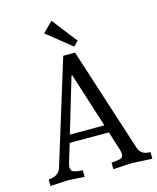

<svg xmlns="http://www.w3.org/2000/svg" viewBox="-121 -902 809 989"><g transform="rotate(-15 283.5 -407.5)"><path d="M567 -32V3Q533 1 525 1Q480 -2 460 -2Q439 -2 397 1Q389 1 359 3V-32Q394 -34 408 -39Q422 -44 422 -62Q422 -71 417 -88L386 -186H177L147 -87Q143 -74 143 -63Q143 -46 157.5 -40Q172 -34 206 -32V3L161 0Q121 -2 118 -2Q114 -2 74 0L24 3V-32Q51 -33 67.5 -44.5Q84 -56 90 -74L261 -628H324L503 -73Q509 -54 523.5 -43.5Q538 -33 567 -32ZM373 -227 280 -519H276L189 -227ZM353 -684 328 -659 196 -765 249 -818Z"/></g></svg>

Font: Gupter
Style: Regular
Weight: 400
Designer: Octavio Pardo
Version: Version 1.000